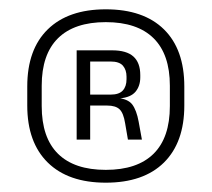

<svg xmlns="http://www.w3.org/2000/svg" viewBox="-20 -668 454 412"><path d="M207 -276Q126.5 -276 82.5 -319.2Q38.5 -362.5 38.5 -441.5V-482.5Q38.5 -562 82.5 -605Q126.5 -648 207 -648Q288 -648 331.8 -605Q375.5 -562 375.5 -482.5V-441.5Q375.5 -362.5 331.8 -319.2Q288 -276 207 -276ZM207 -303.5Q274.5 -303.5 309.5 -338Q344.5 -372.5 344.5 -440.5V-484Q344.5 -551.5 309.5 -586Q274.5 -620.5 207 -620.5Q139.5 -620.5 104.5 -586Q69.5 -551.5 69.5 -484V-440.5Q69.5 -372.5 104.5 -338Q139.5 -303.5 207 -303.5ZM254.5 -368.5 248.5 -403.5Q245 -425.5 236.5 -433.5Q228 -441.5 210 -441.5H164V-465H217.5Q235.5 -465 243.5 -473.8Q251.5 -482.5 251.5 -498V-503.5Q251.5 -518 243.8 -527Q236 -536 217.5 -536H163.5V-560H220.5Q251.5 -560 266.2 -546.8Q281 -533.5 281 -507V-502Q281 -483.5 270.8 -471.2Q260.5 -459 237.5 -457L236.5 -453.5L230.5 -458Q254.5 -456 263.8 -443.8Q273 -431.5 277.5 -407L284.5 -368.5ZM144.5 -368.5V-560H173.5V-457V-447.5V-368.5Z"/></svg>

Font: Anek Telugu Light
Style: Regular
Weight: 300
Version: Version 1.003